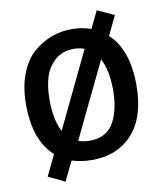

<svg xmlns="http://www.w3.org/2000/svg" viewBox="-92 -825 848 1000"><g transform="rotate(-10 332.0 -325.5)"><path d="M624 -331Q624 -164 544.5 -75.5Q465 13 330 13Q274 13 223 -3L173 100L86 58L139 -52Q40 -140 40 -331Q40 -423 67 -492.5Q94 -562 138.5 -600.5Q183 -639 234 -658Q285 -677 341 -677Q395 -677 444 -660L488 -751L577 -710L528 -608Q624 -519 624 -331ZM165 -336Q165 -226 199 -164L391 -564Q363 -574 335 -574Q274 -574 234.5 -538Q195 -502 180 -451Q165 -400 165 -336ZM500 -328Q500 -430 466 -495L275 -98Q301 -88 337 -88Q383 -88 416 -108Q449 -128 466.5 -163.5Q484 -199 492 -239.5Q500 -280 500 -328Z"/></g></svg>

Font: Bree Serif
Style: Regular
Weight: 400
Designer: Veronika Burian, Jos Scaglione
Foundry: TypeTogether
Version: Version 1.001